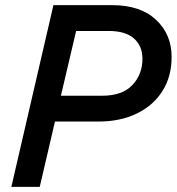

<svg xmlns="http://www.w3.org/2000/svg" viewBox="-20 -724 685 744"><path d="M24 0 187 -704H415Q524 -704 584.5 -647.5Q645 -591 645 -503Q645 -428 610 -372Q575 -316 511 -284.5Q447 -253 361 -253H193L134 0ZM401 -604H275L216 -353H375Q454 -353 493 -394.5Q532 -436 532 -496Q532 -546 499 -575Q466 -604 401 -604Z"/></svg>

Font: Prodigy Sans Medium
Style: Italic
Weight: 500
Italic angle: -13°
Designer: Wei Huang
Foundry: Wei Huang
Version: Version 1.003; ttfautohint (v1.8.3)